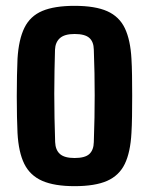

<svg xmlns="http://www.w3.org/2000/svg" viewBox="-20 -629 510 658"><path d="M235.5 9Q166.5 9 124.8 -9.2Q83 -27.5 63.2 -67.5Q43.5 -107.5 40 -173.5Q39 -196 38.2 -229Q37.5 -262 37.5 -298.8Q37.5 -335.5 38.2 -369.5Q39 -403.5 40 -427.5Q44 -494 63.8 -534Q83.5 -574 125 -591.5Q166.5 -609 235.5 -609Q306.5 -609 347.8 -590.5Q389 -572 408 -532Q427 -492 430.5 -427.5Q432 -403.5 432.5 -370.2Q433 -337 433 -300.8Q433 -264.5 432.5 -231Q432 -197.5 430.5 -173.5Q427 -107.5 407.8 -67.5Q388.5 -27.5 347.2 -9.2Q306 9 235.5 9ZM235.5 -87.5Q271.5 -87.5 286.2 -101.2Q301 -115 301.5 -142Q303 -186.5 303.8 -225.8Q304.5 -265 304.5 -302.5Q304.5 -340 303.8 -378.5Q303 -417 301.5 -459Q301 -486 286 -499.2Q271 -512.5 235.5 -512.5Q201 -512.5 185.2 -498.2Q169.5 -484 168.5 -458.5Q167.5 -424.5 166.8 -386.5Q166 -348.5 166 -307.8Q166 -267 166.8 -225.2Q167.5 -183.5 169 -142Q170 -115 185.5 -101.2Q201 -87.5 235.5 -87.5Z"/></svg>

Font: Big Shoulders
Style: Bold
Weight: 700
Designer: Patric King
Foundry: XO Type Co
Version: Version 2.002